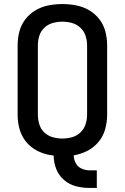

<svg xmlns="http://www.w3.org/2000/svg" viewBox="-20 -763 616 948"><path d="M422 165H458V78H422Q402 78 383 69.5Q364 61 354 42.5Q344 24 344 4Q380 -2 412 -18.5Q444 -35 467 -63Q490 -91 499.5 -126Q509 -161 509 -197V-539Q509 -573 500.5 -606.5Q492 -640 471 -667.5Q450 -695 420 -712.5Q390 -730 356 -736.5Q322 -743 288 -743Q254 -743 220 -736.5Q186 -730 156 -712.5Q126 -695 105 -667.5Q84 -640 75.5 -606.5Q67 -573 67 -539V-197Q67 -167 73.5 -137.5Q80 -108 95.5 -82Q111 -56 134.5 -37.5Q158 -19 186.5 -8.5Q215 2 245 5Q245 39 257.5 71Q270 103 296 125.5Q322 148 355 156.5Q388 165 422 165ZM288 -79Q264 -79 240.5 -85.5Q217 -92 199 -109Q181 -126 174 -149.5Q167 -173 167 -197V-539Q167 -563 174 -586Q181 -609 199 -626Q217 -643 240.5 -649.5Q264 -656 288 -656Q312 -656 335.5 -649.5Q359 -643 377 -626Q395 -609 402.5 -586Q410 -563 410 -539V-197Q410 -173 402.5 -149.5Q395 -126 377 -109Q359 -92 335.5 -85.5Q312 -79 288 -79Z"/></svg>

Font: Iosevka Sparkle Medium
Style: Regular
Weight: 500
Designer: Belleve Invis
Foundry: Belleve Invis
Version: Version 4.5.0; ttfautohint (v1.8.3)